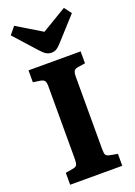

<svg xmlns="http://www.w3.org/2000/svg" viewBox="-179 -1037 775 1104"><g transform="rotate(-20 208.5 -484.5)"><path d="M49 0V-73L95 -81Q114 -84 119.5 -94.5Q125 -105 125 -131V-573Q125 -598 119 -607.5Q113 -617 92 -621L49 -627V-700H368V-627L322 -620Q304 -617 298 -606.5Q292 -596 292 -569V-128Q292 -102 297.5 -93.5Q303 -85 324 -81L368 -73V0ZM209 -750Q192 -750 178 -758Q164 -766 145 -787L22 -924L59 -969L211 -877L363 -968L396 -924L270 -785Q253 -766 240 -758Q227 -750 209 -750Z"/></g></svg>

Font: Literata 12pt
Style: Bold
Weight: 700
Designer: Latin by Veronika Burian and Jose Scaglione. Greek by Irene Vlachou. Cyrillic by Vera Evstafieva.
Foundry: TypeTogether
Version: Version 3.002